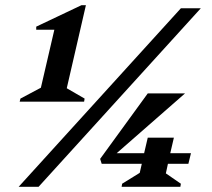

<svg xmlns="http://www.w3.org/2000/svg" viewBox="-20 -722 820 742"><path d="M56 -329 59 -341 138 -383 190 -607H120V-619L295 -702H312L238 -381L307 -341L305 -329ZM52 0 679 -690H756L129 0ZM373 -89 367 -108 551 -361H695L431 -130H537L551 -190H652L638 -130H718L708 -89H629L621 -52L679 -12L677 0H450L452 -12L520 -54L528 -89Z"/></svg>

Font: Platypi
Style: Bold Italic
Weight: 700
Italic angle: -13°
Designer: David Sargent
Foundry: Bolt Cutter Type
Version: Version 1.200; ttfautohint (v1.8.4.7-5d5b)